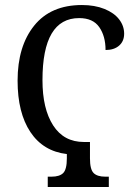

<svg xmlns="http://www.w3.org/2000/svg" viewBox="-20 -744 541 764"><path d="M170 -41H185Q217 -41 231.5 -55.5Q246 -70 246 -114V-131Q152 -142 101 -218.5Q50 -295 50 -423Q50 -560 116 -642Q182 -724 306 -724Q357 -724 395.5 -708.5Q434 -693 454 -667Q474 -641 474 -610Q474 -580 454 -562.5Q434 -545 400 -545Q400 -600 375 -636Q350 -672 295 -672Q149 -672 149 -425Q149 -311 191.5 -245Q234 -179 314 -179H338V-114Q338 -70 352.5 -55.5Q367 -41 399 -41H413V0H170Z"/></svg>

Font: Noto Serif Cond
Style: Regular
Weight: 400
Width: 3
Designer: Monotype Design Team
Foundry: Monotype Imaging Inc.
Version: Version 1.001